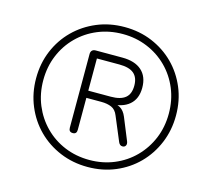

<svg xmlns="http://www.w3.org/2000/svg" viewBox="-104 -831 1023 956"><g transform="rotate(15 407.5 -352.5)"><path d="M425 8Q349 8 283 -19.5Q217 -47 168 -96Q119 -145 91.5 -211Q64 -277 64 -353Q64 -430 91.5 -495.5Q119 -561 168 -609.5Q217 -658 282.5 -685.5Q348 -713 425 -713Q502 -713 567.5 -685.5Q633 -658 681.5 -609.5Q730 -561 757.5 -495.5Q785 -430 785 -353Q785 -277 757.5 -211Q730 -145 681.5 -96Q633 -47 567.5 -19.5Q502 8 425 8ZM425 -28Q493 -28 552 -52.5Q611 -77 655 -121.5Q699 -166 723.5 -225Q748 -284 748 -353Q748 -422 723.5 -481Q699 -540 655 -584Q611 -628 552 -652.5Q493 -677 425 -677Q356 -677 297 -652.5Q238 -628 194 -584Q150 -540 125.5 -481Q101 -422 101 -353Q101 -284 125.5 -225Q150 -166 194 -121.5Q238 -77 297 -52.5Q356 -28 425 -28ZM311 -136Q290 -136 290 -158V-538Q290 -550 296.5 -556.5Q303 -563 315 -563H452Q517 -563 552 -532Q587 -501 587 -443Q587 -386 551.5 -355.5Q516 -325 451 -325L454 -334Q483 -334 503.5 -322Q524 -310 536 -281L583 -166Q588 -153 583 -144.5Q578 -136 567 -136Q559 -136 554 -140.5Q549 -145 546 -152L494 -276Q483 -304 461 -313.5Q439 -323 408 -323H320L331 -332V-158Q331 -136 311 -136ZM331 -526V-360H447Q497 -360 521.5 -380Q546 -400 546 -443Q546 -485 522 -505.5Q498 -526 447 -526Z"/></g></svg>

Font: Nunito Variable Extra Light
Style: Italic
Weight: 200
Italic angle: -9°
Designer: Vernon Adams
Foundry: Vernon Adams
Version: Version 3.602